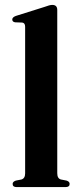

<svg xmlns="http://www.w3.org/2000/svg" viewBox="-20 -763 326 783"><path d="M213.5 -722.5V-56.5Q213.5 -35 228.5 -31L251.5 -26.5Q264 -22.5 264 -13Q264 0 247 0H48Q31.5 0 31.5 -13Q31.5 -22 44.5 -26.5L67.5 -31Q82.5 -35.5 82.5 -56V-654Q82.5 -669.5 70.5 -671L41.5 -672Q30 -674 30 -683.5Q30 -692.5 44.5 -698L160.5 -734.5Q183 -743 193 -743Q213.5 -743 213.5 -722.5Z"/></svg>

Font: Fraunces 72pt SemiBold
Style: Regular
Weight: 600
Version: Version 1.000;[b76b70a41]